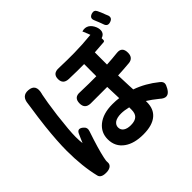

<svg xmlns="http://www.w3.org/2000/svg" viewBox="-196 -1070 1371 1371"><g transform="rotate(-45 490.0 -384.5)"><path d="M95 24Q65 -98 65 -256Q65 -349 80 -488Q89 -568 104 -666Q106 -680 107 -688Q113 -761 177 -756Q249 -751 227 -669Q225 -665 225 -662Q214 -612 197 -484Q180 -342 180 -281Q180 -242 184 -215Q189 -227 200 -252Q207 -269 211 -277Q228 -320 265 -290Q290 -270 279 -240Q234 -107 219 -36Q212 -8 214 9Q214 10 214 11Q215 30 200 42Q186 52 165 54Q104 58 95 24ZM535 49Q444 49 390 11Q330 -31 330 -107Q330 -174 381 -216Q436 -261 531 -261Q568 -261 596 -257L592 -374Q510 -373 424 -374Q369 -376 369 -430Q369 -490 429 -485Q521 -482 591 -483V-606Q530 -605 438 -608Q383 -610 383 -662Q383 -717 443 -714Q534 -711 597 -712Q679 -713 770 -722Q767 -728 763 -741Q752 -767 747 -779L749 -780Q779 -789 804 -774Q827 -759 840 -727Q850 -700 844 -679Q837 -657 812 -649L810 -648V-630Q810 -620 800 -618Q767 -615 704 -611V-488Q760 -491 813 -497Q870 -503 870 -442Q870 -391 823 -385Q754 -379 705 -377Q706 -340 709 -270Q710 -243 711 -230Q802 -198 882 -133Q902 -117 901 -100Q901 -87 886 -61Q850 1 796 -50Q753 -85 716 -108V-96Q716 -28 673 9Q627 49 535 49ZM519 -61Q562 -61 582 -81Q600 -99 600 -136V-160Q558 -170 527 -170Q487 -170 464 -155Q442 -139 442 -115Q442 -89 462.5 -75Q483 -61 519 -61ZM890 -708Q888 -714 883.5 -726Q879 -738 876.5 -744Q874 -750 869.5 -761Q865 -772 863 -777Q849 -810 885 -822Q914 -831 926 -805Q932 -792 944 -764Q946 -760 948 -752Q955 -736 958 -728Q967 -698 935 -687Q901 -675 890 -708Z"/></g></svg>

Font: GenSenRounded2 TW B
Style: Regular
Weight: 700
Version: Version 2.000;PS 2;hotconv 16.6.51;makeotf.lib2.5.65220 DEVE